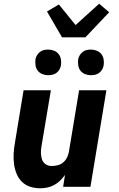

<svg xmlns="http://www.w3.org/2000/svg" viewBox="-20 -1006 640 1034"><path d="M197 8Q168 8 142 -0.5Q116 -9 97.5 -27.5Q79 -46 69 -71Q59 -96 55.5 -123Q52 -150 53.5 -178.5Q55 -207 60 -235L107 -520H254L203 -216Q200 -198 200.5 -180Q201 -162 206.5 -146.5Q212 -131 226 -121.5Q240 -112 258 -112Q274 -112 290.5 -116Q307 -120 320 -131Q333 -142 340.5 -157Q348 -172 351 -188L406 -520H553L467 0H320L330 -64Q318 -47 303.5 -33Q289 -19 271.5 -9.5Q254 0 234.5 4Q215 8 197 8ZM469 -601Q453 -601 438 -607Q423 -613 413.5 -625Q404 -637 401.5 -653.5Q399 -670 401 -687Q403 -698 409.5 -708.5Q416 -719 425.5 -726.5Q435 -734 446.5 -736.5Q458 -739 470 -739Q486 -739 501 -733Q516 -727 525.5 -715Q535 -703 538 -686.5Q541 -670 538 -653Q536 -642 530 -631.5Q524 -621 514 -613.5Q504 -606 492.5 -603.5Q481 -601 469 -601ZM239 -601Q223 -601 208 -607Q193 -613 183.5 -625Q174 -637 171.5 -653.5Q169 -670 171 -687Q173 -698 179.5 -708.5Q186 -719 195.5 -726.5Q205 -734 216.5 -736.5Q228 -739 240 -739Q256 -739 271 -733Q286 -727 295.5 -715Q305 -703 308 -686.5Q311 -670 308 -653Q306 -642 300 -631.5Q294 -621 284 -613.5Q274 -606 262.5 -603.5Q251 -601 239 -601ZM314 -805 233 -944 297 -982 387 -871 514 -986 568 -940 440 -805Z"/></svg>

Font: Iosevka Aile Heavy
Style: Italic
Weight: 900
Italic angle: -9°
Designer: Belleve Invis
Foundry: Belleve Invis
Version: Version 31.1.0; ttfautohint (v1.8.4)